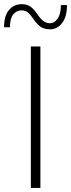

<svg xmlns="http://www.w3.org/2000/svg" viewBox="-63 -926 350 946"><path d="M136 0H89V-697H136ZM183.5 -781.5Q154 -781.5 136 -794.8Q118 -808 100.5 -834Q86 -855.5 73.5 -865.2Q61 -875 43.5 -875Q18.5 -875 2.2 -855Q-14 -835 -14 -791.5H-43Q-43 -848.5 -18.5 -877Q6 -905.5 44.5 -905.5Q71 -905.5 88 -892.8Q105 -880 122 -855Q137.5 -832 151.5 -821.8Q165.5 -811.5 184 -811.5Q205.5 -811.5 221.2 -834.5Q237 -857.5 237 -901H267Q267 -843.5 243 -812.5Q219 -781.5 183.5 -781.5Z"/></svg>

Font: Acari Sans Neue Light
Style: Regular
Weight: 300
Designer: Alfredo Marco Pradil (font), Cristiano Sobral (main changes)
Foundry: Hanken Design Co. (font), Cristiano Sobral (main changes)
Version: Version 2.459;March 19, 2022;FontCreator 14.0.0.2808 64-bit;